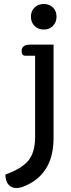

<svg xmlns="http://www.w3.org/2000/svg" viewBox="-20 -715 360 968"><path d="M136 -631Q136 -660 154.5 -677.5Q173 -695 201 -695Q228 -695 246.5 -677.5Q265 -660 265 -631Q265 -602 246.5 -584Q228 -566 201 -566Q173 -566 154.5 -584Q136 -602 136 -631ZM7 165Q89 136 123 94.5Q157 53 157 -25V-434H108Q89 -434 89 -457Q89 -490 132 -490H250V-19Q250 152 120 216Q101 225 88.5 229Q76 233 62 233Q39 233 23.5 216.5Q8 200 7 165Z"/></svg>

Font: Maitree Medium
Style: Regular
Weight: 500
Designer: CadsonDemak Team
Foundry: CadsonDemak
Version: Version 1.000